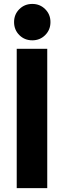

<svg xmlns="http://www.w3.org/2000/svg" viewBox="-20 -972 331 992"><path d="M66.4 0V-719.7H224.1V0ZM147 -763.7Q106.9 -763.7 79.8 -790.8Q52.7 -817.9 52.7 -857.9Q52.7 -897.5 79.8 -924.6Q106.9 -951.7 147 -951.7Q186.5 -951.7 213.6 -924.6Q240.7 -897.5 240.7 -857.9Q240.7 -817.9 213.6 -790.8Q186.5 -763.7 147 -763.7Z"/></svg>

Font: Reddit Sans Condensed ExtraBold
Style: Regular
Weight: 800
Designer: Stephen Hutchings
Foundry: Reddit
Version: Version 1.014